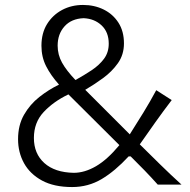

<svg xmlns="http://www.w3.org/2000/svg" viewBox="-20 -746 767 776"><path d="M271.5 10Q198.5 10 150 -16.2Q101.5 -42.5 77.2 -86.2Q53 -130 53 -183.5Q53 -240 77 -282Q101 -324 139 -354Q177 -384 218.5 -404Q185 -441.5 166.2 -478.8Q147.5 -516 147.5 -561Q147.5 -612 170.2 -648.8Q193 -685.5 231 -705.8Q269 -726 315.5 -726Q361.5 -726 399 -707.5Q436.5 -689 458.8 -654.2Q481 -619.5 481 -570.5Q481 -525 456.5 -490.5Q432 -456 395.8 -429.8Q359.5 -403.5 324.5 -383L504.5 -203Q533.5 -248.5 560 -291.8Q586.5 -335 611.5 -381.5L674 -341.5Q640 -297 608 -252Q576 -207 545 -162.5Q586 -122 627.5 -81.2Q669 -40.5 713.5 0H617.5Q593 -27.5 565 -56.5Q537 -85.5 508 -114H500Q445 -54.5 390.8 -22.2Q336.5 10 271.5 10ZM213 -561.5Q213 -525 230.5 -493.2Q248 -461.5 285 -422.5Q320 -442 350.5 -462.2Q381 -482.5 400.2 -508.2Q419.5 -534 419.5 -569.5Q419.5 -616 390.8 -643.2Q362 -670.5 318 -672.5Q268.5 -670.5 240.8 -639.5Q213 -608.5 213 -561.5ZM117 -188.5Q117 -125 159.2 -87Q201.5 -49 278 -47.5Q322 -47.5 368 -74.2Q414 -101 462.5 -159.5L256.5 -364.5Q196 -335.5 156.5 -293.2Q117 -251 117 -188.5Z"/></svg>

Font: Commissioner Flair Light
Style: Regular
Weight: 300
Designer: Kostas Bartsokas
Foundry: Kostas Bartsokas
Version: Version 1.000; ttfautohint (v1.8.3)